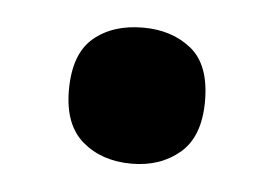

<svg xmlns="http://www.w3.org/2000/svg" viewBox="-28 -468 331 232"><g transform="rotate(5 137.0 -352.5)"><path d="M55 -352Q55 -396 78 -415.5Q101 -435 138 -435Q173 -435 196.5 -416Q220 -397 220 -353Q220 -310 196.5 -290Q173 -270 138 -270Q102 -270 78.5 -290Q55 -310 55 -352Z"/></g></svg>

Font: Noto Sans Thai SemiCondensed
Style: Bold
Weight: 700
Width: 4
Designer: Monotype Design Team
Foundry: Monotype Imaging Inc.
Version: Version 2.001